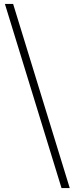

<svg xmlns="http://www.w3.org/2000/svg" viewBox="-20 -787 382 980"><path d="M336 173H294L5 -767H47Z"/></svg>

Font: Early Summer Mincho Light
Style: Regular
Weight: 300
Designer: GuiWonder
Version: Version 1.002